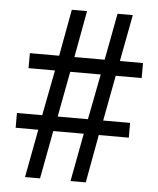

<svg xmlns="http://www.w3.org/2000/svg" viewBox="-52 -759 662 803"><g transform="rotate(5 279.5 -357.0)"><path d="M83 0 121 -202H26V-264H132L169 -455H58V-518H181L217 -714H281L245 -518H372L409 -714H473L436 -518H533V-455H424L388 -264H501V-202H375L338 0H274L312 -202H184L146 0ZM197 -264H324L361 -455H233Z"/></g></svg>

Font: Noto Serif Tibetan Medium
Style: Regular
Weight: 500
Designer: Monotype Design Team
Foundry: Monotype Imaging Inc.
Version: Version 2.103; ttfautohint (v1.8.4.7-5d5b)